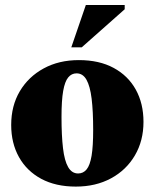

<svg xmlns="http://www.w3.org/2000/svg" viewBox="-20 -710 601 746"><path d="M283.5 -36Q303.5 -36 316.5 -51.8Q329.5 -67.5 335.8 -104.5Q342 -141.5 342 -205.5Q342 -278 336 -326.8Q330 -375.5 316 -400.2Q302 -425 277.5 -425Q258 -425 245 -409.2Q232 -393.5 225.5 -356.8Q219 -320 219 -256Q219 -183 224.8 -134.2Q230.5 -85.5 244.8 -60.8Q259 -36 283.5 -36ZM274.5 15Q196.5 15 140.2 -15.2Q84 -45.5 53.8 -99.5Q23.5 -153.5 23.5 -224.5Q23.5 -299 57 -355.5Q90.5 -412 149.8 -444.2Q209 -476.5 286.5 -476.5Q365.5 -476.5 421.5 -446.2Q477.5 -416 507.5 -362Q537.5 -308 537.5 -236.5Q537.5 -163 504 -106Q470.5 -49 411.2 -17Q352 15 274.5 15ZM257 -526 313.5 -690.5H464.5V-674L297.5 -526Z"/></svg>

Font: Newsreader 36pt ExtraBold
Style: Regular
Weight: 800
Designer: Hugues Gentile
Foundry: Production Type
Version: Version 1.003